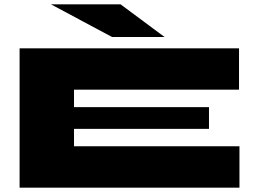

<svg xmlns="http://www.w3.org/2000/svg" viewBox="-20 -862 1180 882"><path d="M320 -270V-190H1080V0H70V-640H1078V-450H320V-370H940V-270ZM495 -692 214 -842H534L736 -692Z"/></svg>

Font: Syne ExtraBold
Style: Regular
Weight: 800
Designer: Lucas Descroix
Foundry: Bonjour Monde
Version: Version 2.200; ttfautohint (v1.8.4)